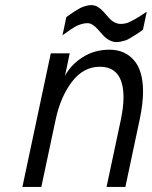

<svg xmlns="http://www.w3.org/2000/svg" viewBox="-20 -733 596 753"><path d="M464.4 -350.6Q464.4 -471.2 371.6 -471.2Q307.1 -471.2 262.2 -412.4Q217.3 -353.5 198.2 -263.7L142.1 0H67.9L179.2 -523.9H253.4L234.9 -435.5Q257.8 -479 304 -508.5Q350.1 -538.1 409.4 -538.1Q468.8 -538.1 504.9 -497.3Q541 -456.5 541 -374Q541 -326.2 527.8 -264.2L471.7 0H397.9L454.1 -264.2Q464.4 -314 464.4 -350.6ZM240.2 -666Q243.2 -668 253.7 -675.5Q264.2 -683.1 269.5 -686.5Q274.9 -689.9 285.2 -696Q295.4 -702.1 302.7 -705.1Q323.2 -712.9 337.9 -712.9Q352.5 -712.9 364.5 -705.3Q376.5 -697.8 386 -686.8Q395.5 -675.8 405.3 -665Q427.7 -639.2 453.6 -639.2Q473.6 -639.2 490.5 -647.9Q507.3 -656.7 513.7 -660.2Q520 -663.6 535.9 -674.1Q551.8 -684.6 555.7 -687L540.5 -616.2Q523.4 -603.5 512.9 -597.2Q502.4 -590.8 490.7 -583.7Q479 -576.7 472.7 -574.7Q450.2 -567.9 436.5 -567.9Q422.9 -567.9 408.9 -575.4Q395 -583 385 -594Q375 -605 365.2 -616.2Q342.8 -642.1 323.7 -642.1Q292.5 -642.1 256.8 -617.2Q252 -613.8 240.7 -605.7Q229.5 -597.7 225.1 -594.7Z"/></svg>

Font: Tuffy
Style: Italic
Weight: 400
Italic angle: -12°
Designer: Thatcher Ulrich, Karoly Barta and Michael Everson
Version: Version 001.271